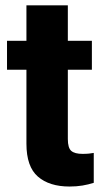

<svg xmlns="http://www.w3.org/2000/svg" viewBox="-20 -679 381 709"><path d="M319.3 -528.3V-421.4H230.5V-165.5Q230.5 -132.8 243.2 -121.8Q255.9 -110.8 284.7 -110.8Q298.3 -110.8 308.3 -111.8Q318.4 -112.8 326.2 -114.3V-3.9Q306.6 2.4 284.7 6.1Q262.7 9.8 236.8 9.8Q162.1 9.8 119.9 -26.9Q77.6 -63.5 77.6 -148.4V-421.4H5.9V-528.3H77.6V-659.2H230.5V-528.3Z"/></svg>

Font: Vazirmatn RD UI ExtraBold
Style: Regular
Weight: 800
Designer: Saber Rastikerdar
Foundry: Saber Rastikerdar
Version: Version 33.003